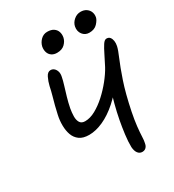

<svg xmlns="http://www.w3.org/2000/svg" viewBox="-221 -1055 1077 1190"><g transform="rotate(-30 318.0 -460.0)"><path d="M443 12Q424 12 412 -3.5Q400 -19 398 -48Q397 -86 403.5 -136.5Q410 -187 418 -229Q428 -282 442 -335Q456 -388 472 -436.5Q488 -485 504 -522L518 -452Q471 -386 418 -339Q365 -292 311.5 -268Q258 -244 211 -244Q167 -244 142 -262.5Q117 -281 106.5 -310.5Q96 -340 95.5 -376.5Q95 -413 103 -449Q109 -478 117 -508.5Q125 -539 133.5 -569Q142 -599 148 -629Q155 -659 168 -685.5Q181 -712 202 -712Q216 -712 226.5 -703Q237 -694 242 -678Q247 -662 242 -640Q238 -618 228 -586Q218 -554 207.5 -518Q197 -482 190 -446Q185 -418 184.5 -391.5Q184 -365 194.5 -347.5Q205 -330 231 -330Q267 -330 306 -351.5Q345 -373 382.5 -407Q420 -441 452.5 -481.5Q485 -522 505 -559Q525 -597 541.5 -631Q558 -665 572 -686.5Q586 -708 600 -708Q616 -708 624.5 -697.5Q633 -687 635.5 -670.5Q638 -654 634 -635Q629 -611 608 -562.5Q587 -514 560 -434.5Q533 -355 509 -238Q498 -183 493.5 -141.5Q489 -100 488 -71.5Q487 -43 483 -27Q481 -14 475.5 -5.5Q470 3 462 7.5Q454 12 443 12ZM528 -792Q498 -792 480.5 -815Q463 -838 469 -870Q474 -895 495.5 -913.5Q517 -932 544 -932Q568 -932 584.5 -920.5Q601 -909 607.5 -891.5Q614 -874 610 -854Q606 -836 585.5 -814Q565 -792 528 -792ZM292 -784Q270 -784 254.5 -794.5Q239 -805 233 -823.5Q227 -842 231 -864Q237 -890 256.5 -909Q276 -928 303 -928Q331 -928 348 -916.5Q365 -905 371 -886.5Q377 -868 373 -847Q368 -823 348 -803.5Q328 -784 292 -784Z"/></g></svg>

Font: Shantell Sans
Style: Italic
Weight: 400
Italic angle: -11°
Designer: Stephen Nixon, Anya Danilova, Shantell Martin
Foundry: Arrow Type
Version: Version 1.011;[c5ecc13dd]